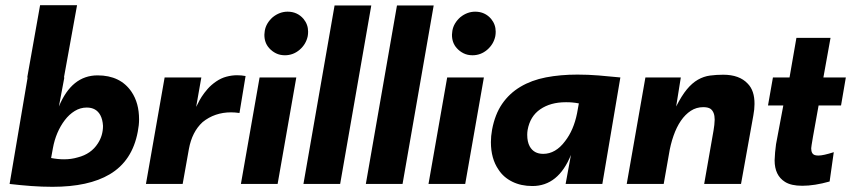

<svg xmlns="http://www.w3.org/2000/svg" viewBox="-20 -709 3280 740"><path d="M182.5 11Q141.5 11 100.8 8Q60 5 17 0L86.5 -410.5H85L134.5 -689H277L226.5 -410.5H228L207 -298.5Q256.5 -418.5 356 -418.5Q444 -418.5 487 -355Q516 -312 516 -249Q516 -226.5 511 -201.5Q490 -88.5 402.5 -37Q321.5 11 182.5 11ZM227 -95Q255 -95 280 -102.5Q331 -115.5 357 -156Q377 -186.5 377 -224Q375.5 -249 366.5 -265.5Q350.5 -294.5 314.5 -294.5Q289.5 -294.5 268 -281.2Q246.5 -268 229.8 -246Q213 -224 201.2 -196.5Q189.5 -169 184 -138.5L177 -100Q203 -95 227 -95Z M684 0H542.5L614.5 -410.5H756L736 -297L743 -310.5Q748 -321.5 757.2 -336Q766.5 -350.5 780 -366Q793.5 -381.5 812.8 -394.8Q832 -408 852.8 -413.5Q873.5 -419 893.5 -419Q910.5 -419 926.5 -416L903 -273.5Q885.5 -276 870.5 -276Q807.5 -276 761 -238.5Q720 -201 708 -134.5Q696 -68 684 0Z M1078 -496Q1059 -496 1043.8 -503.5Q1028.5 -511 1017 -524Q998.5 -545 999 -576L1000.5 -590.5Q1005.5 -620 1031.5 -643Q1058 -664 1088.5 -664Q1126 -664 1150 -636Q1167.5 -614.5 1167.5 -587Q1167.5 -578 1166 -569.5Q1159.5 -538.5 1134.8 -517.2Q1110 -496 1078 -496ZM1050 0H908.5L980.5 -410.5H1122Z M1291 0H1149.5L1269.5 -688H1411Z M1531.5 0H1390L1510 -688H1651.5Z M1801 -496Q1782 -496 1766.8 -503.5Q1751.5 -511 1740 -524Q1721.5 -545 1722 -576L1723.5 -590.5Q1728.5 -620 1754.5 -643Q1781 -664 1811.5 -664Q1849 -664 1873 -636Q1890.5 -614.5 1890.5 -587Q1890.5 -578 1889 -569.5Q1882.5 -538.5 1857.8 -517.2Q1833 -496 1801 -496ZM1773 0H1631.5L1703.5 -410.5H1845Z M2032 8Q1988 8 1954.2 -8.8Q1920.5 -25.5 1901.5 -55Q1872 -97.5 1872 -161.5Q1872 -184 1876.5 -209Q1887.5 -268 1915.2 -308.5Q1943 -349 1985.8 -374.5Q2028.5 -400 2084.2 -410.8Q2140 -421.5 2205.5 -421.5Q2246.5 -421.5 2287.2 -418.2Q2328 -415 2371 -410.5L2301.5 0H2160L2180.5 -112Q2132 8 2032 8ZM2073.5 -116Q2121.5 -116 2158 -165Q2191 -207.5 2204 -272L2211 -310.5Q2184.5 -315.5 2160.5 -315Q2102 -315 2062.5 -288Q2023 -261 2013.5 -208Q2012 -198.5 2012 -189.5Q2012 -162.5 2021.5 -145Q2037.5 -116 2073.5 -116Z M2836 0H2694L2730 -205.5Q2734 -228 2734.5 -248Q2734.5 -277.5 2718.5 -289.5Q2709 -296 2690.5 -296Q2664 -296 2642.5 -282Q2621 -268 2604.2 -243.5Q2587.5 -219 2575.8 -185.5Q2564 -152 2558 -113.5L2538 0H2395.5L2467.5 -410.5H2604L2586 -298.5Q2607 -340 2627.2 -364.5Q2647.5 -389 2669.8 -401.8Q2692 -414.5 2716.5 -417.8Q2741 -421 2767.5 -421Q2830 -421 2862 -386.5Q2888.5 -359.5 2888 -308Q2888 -288 2883.5 -264Z M3072 7Q3029 7 3005.5 -8Q2965.5 -33 2965.5 -91Q2966.5 -122 2971 -153.5L2999 -302.5H2940L2959 -410.5H3023L3049.5 -563H3181L3153.5 -410.5H3240L3221.5 -302.5H3135Q3106 -144 3106.5 -137.5Q3106.5 -115 3121.5 -111Q3127 -109.5 3134.5 -109.5Q3153 -109.5 3193.5 -122.5L3177.5 -9.5Q3119 7 3072 7Z"/></svg>

Font: Lucymar Sans
Style: Bold Italic
Weight: 700
Italic angle: -10°
Foundry: The League of Moveable Type (original font) / Main changes by Cristiano Sobral with portions from Mirco Monsees
Version: Version 2.00;August 30, 2020;FontCreator 13.0.0.2681 64-bit